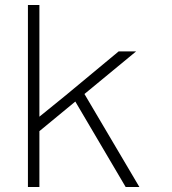

<svg xmlns="http://www.w3.org/2000/svg" viewBox="-20 -750 690 770"><path d="M92 0V-730H138V-417V-282L244 -368L456 -544H526L138 -224V0ZM484 0 276 -353 311 -386 539 0Z"/></svg>

Font: Azeret Mono Thin
Style: Regular
Weight: 100
Designer: Martin Vácha
Foundry: Displaay
Version: Version 1.002